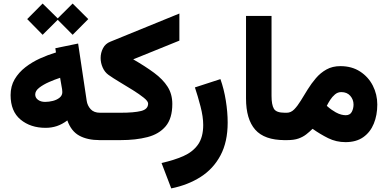

<svg xmlns="http://www.w3.org/2000/svg" viewBox="-20 -775 2145 1062"><path d="M215.8 -755.4 299.3 -673.3 381.8 -755.4 468.3 -669.4 381.8 -582.5 299.3 -665.5 215.8 -582.5 130.4 -669.4ZM531.2 0Q463.4 0 418.5 -24.7Q373.5 -49.3 352.5 -108.9Q323.7 -87.4 294.4 -77.6Q265.1 -67.9 232.4 -67.9Q148.9 -67.9 93.8 -113.5Q38.6 -159.2 38.6 -249Q38.6 -298.3 61 -336.4Q83.5 -374.5 120.4 -403.1Q157.2 -431.6 201.4 -451.7Q245.6 -471.7 289.6 -484.9L286.1 -508.3L412.1 -534.2L459.5 -217.8Q463.4 -190.9 481.4 -171.1Q499.5 -151.4 533.2 -151.4H547.9V0ZM324.7 -265.6Q324.7 -272.5 323.5 -281.2Q322.3 -290 320.3 -299.3L312.5 -344.7Q283.7 -335.4 251.5 -321.3Q219.2 -307.1 197 -289.8Q174.8 -272.5 174.8 -252.4Q174.8 -234.4 190.2 -222.9Q205.6 -211.4 229.5 -211.4Q251 -211.4 272.9 -217Q294.9 -222.7 309.8 -234.9Q324.7 -247.1 324.7 -265.6Z M716.8 -446.8Q783.7 -408.2 832.3 -372.3Q880.9 -336.4 907 -295.4Q933.1 -254.4 933.1 -200.2Q933.1 -120.1 896.5 -76.7Q859.9 -33.2 795.4 -16.6Q731 0 647.5 0H528.3V-151.4H647Q721.7 -151.4 760.5 -161.1Q799.3 -170.9 799.3 -202.1Q799.3 -215.3 775.1 -234.6Q751 -253.9 715.1 -276.4Q679.2 -298.8 642.3 -320.8Q605.5 -342.8 580.1 -360.8Q559.1 -376 547.9 -401.6Q536.6 -427.2 536.6 -454.1Q536.6 -482.9 549.8 -508.3Q563 -533.7 590.3 -544.4L972.2 -700.2V-550.3Z M927.2 267.1 873.5 126.5Q942.4 111.3 994.4 88.4Q1046.4 65.4 1075.2 24.7Q1104 -16.1 1104 -84Q1104 -128.9 1089.1 -186.3Q1074.2 -243.7 1058.1 -291.5L1199.2 -337.4Q1218.8 -282.7 1229 -219Q1239.3 -155.3 1239.3 -96.7Q1239.3 9.8 1199.7 84.2Q1160.2 158.7 1089.8 203.6Q1019.5 248.5 927.2 267.1Z M1340.8 -687H1481.9V-244.6Q1481.9 -195.8 1494.9 -173.6Q1507.8 -151.4 1554.7 -151.4H1566.9V0H1554.7Q1442.4 0 1391.6 -57.9Q1340.8 -115.7 1340.8 -230.5Z M1891.1 11.2Q1839.8 11.2 1795.4 -10.7Q1751 -32.7 1709 -62.5Q1691.9 -45.9 1673.8 -31.7Q1655.8 -17.6 1631.1 -8.8Q1606.4 0 1568.8 0H1547.4V-151.4H1566.4Q1588.9 -151.4 1607.2 -169.9Q1625.5 -188.5 1643.6 -218Q1661.6 -247.6 1681.9 -280.3Q1702.1 -313 1727.3 -342.5Q1752.4 -372.1 1785.6 -390.6Q1818.8 -409.2 1862.8 -409.2Q1925.8 -409.2 1971.7 -379.4Q2017.6 -349.6 2042.2 -301.3Q2066.9 -252.9 2066.9 -196.8Q2066.9 -138.2 2047.6 -91.1Q2028.3 -43.9 1989.5 -16.4Q1950.7 11.2 1891.1 11.2ZM1867.7 -265.6Q1848.1 -265.6 1832.8 -252.7Q1817.4 -239.7 1806.2 -222.2Q1794.9 -204.6 1787.6 -189.5Q1801.3 -177.2 1813.7 -168.5Q1826.2 -159.7 1836.9 -153.8Q1854 -144.5 1867.7 -141.1Q1881.3 -137.7 1892.1 -137.7Q1916 -137.7 1925.8 -156.2Q1935.5 -174.8 1935.5 -196.8Q1935.5 -224.1 1917.5 -244.9Q1899.4 -265.6 1867.7 -265.6Z"/></svg>

Font: Vazirmatn FD Black
Style: Regular
Weight: 900
Designer: Saber Rastikerdar
Foundry: Saber Rastikerdar
Version: Version 33.003